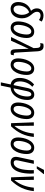

<svg xmlns="http://www.w3.org/2000/svg" viewBox="1710 -2524 1055 4514"><g transform="rotate(90 2237.0 -267.5)"><path d="M189 10C339 10 411 -120 411 -258C411 -352 377 -416 324 -479C285 -525 257 -562 257 -612C257 -661 287 -694 343 -694C386 -694 420 -678 450 -656L488 -719C460 -741 410 -763 345 -763C244 -763 177 -700 177 -608C177 -550 197 -515 235 -469C102 -428 28 -308 28 -167C28 -67 83 10 189 10ZM196 -59C140 -59 110 -109 110 -173C110 -285 172 -395 270 -426C306 -387 329 -328 329 -255C329 -175 289 -59 196 -59Z M634 9C797 9 874 -204 874 -368C874 -480 819 -545 725 -545C553 -545 484 -310 484 -166C484 -54 540 9 634 9ZM641 -60C591 -60 565 -97 565 -164C565 -283 617 -476 719 -476C770 -476 792 -432 792 -373C792 -233 733 -60 641 -60Z M1218 10C1236 10 1253 7 1267 1L1281 -68C1274 -65 1263 -63 1252 -63C1229 -63 1218 -79 1216 -123L1187 -620C1180 -729 1134 -765 1064 -765C1043 -765 1023 -761 1007 -757L992 -686C1003 -689 1022 -692 1038 -692C1075 -692 1104 -676 1107 -618L1112 -531L851 0H938L1081 -316C1095 -346 1113 -380 1123 -409H1127C1127 -374 1130 -322 1132 -284L1139 -99C1140 -23 1164 10 1218 10Z M1503 9C1666 9 1743 -204 1743 -368C1743 -480 1688 -545 1594 -545C1422 -545 1353 -310 1353 -166C1353 -54 1409 9 1503 9ZM1510 -60C1460 -60 1434 -97 1434 -164C1434 -283 1486 -476 1588 -476C1639 -476 1661 -432 1661 -373C1661 -233 1602 -60 1510 -60Z M1917 240H1993L2041 10C2238 -2 2331 -208 2331 -384C2331 -489 2285 -546 2205 -546C2116 -546 2069 -482 2048 -382L1981 -60C1930 -68 1894 -118 1894 -202C1894 -320 1944 -436 2021 -499L1968 -542C1867 -464 1812 -330 1812 -199C1812 -75 1877 -3 1966 8ZM2057 -60 2123 -372C2140 -450 2165 -477 2200 -477C2230 -477 2249 -448 2249 -384C2249 -267 2198 -75 2057 -60Z M2540 9C2703 9 2780 -204 2780 -368C2780 -480 2725 -545 2631 -545C2459 -545 2390 -310 2390 -166C2390 -54 2446 9 2540 9ZM2547 -60C2497 -60 2471 -97 2471 -164C2471 -283 2523 -476 2625 -476C2676 -476 2698 -432 2698 -373C2698 -233 2639 -60 2547 -60Z M2877 0H2950C3108 -167 3178 -328 3201 -536H3120C3102 -355 3048 -210 2944 -82H2940C2942 -116 2941 -170 2940 -219L2936 -536H2856Z M3362 9C3525 9 3602 -204 3602 -368C3602 -480 3547 -545 3453 -545C3281 -545 3212 -310 3212 -166C3212 -54 3268 9 3362 9ZM3369 -60C3319 -60 3293 -97 3293 -164C3293 -283 3345 -476 3447 -476C3498 -476 3520 -432 3520 -373C3520 -233 3461 -60 3369 -60Z M3891 -605H3945L4073 -766L4075 -775H3975L3893 -617ZM3799 9C3922 9 4006 -86 4042 -253C4062 -350 4067 -461 4058 -536H3980C3984 -460 3978 -341 3961 -259C3933 -130 3883 -63 3808 -63C3754 -63 3739 -100 3754 -169L3833 -536H3753L3675 -173C3647 -45 3705 9 3799 9Z M4150 0H4223C4381 -167 4451 -328 4474 -536H4393C4375 -355 4321 -210 4217 -82H4213C4215 -116 4214 -170 4213 -219L4209 -536H4129Z"/></g></svg>

Font: Noto Sans Condensed
Style: Italic
Weight: 400
Width: 3
Italic angle: -12°
Designer: Monotype Design Team
Foundry: Monotype Imaging Inc.
Version: Version 2.013